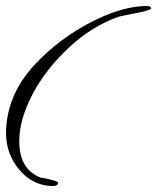

<svg xmlns="http://www.w3.org/2000/svg" viewBox="-24 -565 522 638"><path d="M152 53H144Q81 49 38.5 -3Q-4 -55 -4 -123Q-4 -191 27 -257.5Q58 -324 133.5 -391.5Q209 -459 300 -502Q391 -545 463 -545Q478 -545 478 -537Q478 -531 426 -521Q374 -511 369 -509Q281 -478 204 -406Q127 -334 83.5 -250.5Q40 -167 40 -96Q40 -1 113 26Q121 26 145 32Q169 38 169 42Q169 53 152 53Z"/></svg>

Font: Qwigley
Style: Regular
Weight: 400
Designer: Robert E. Leuschke
Foundry: Robert E. Leuschke
Version: Version 1.003